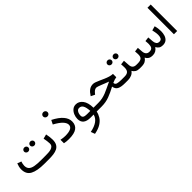

<svg xmlns="http://www.w3.org/2000/svg" viewBox="206 -1928 3445 3445"><g transform="rotate(-45 1929.0 -205.0)"><path d="M531.2 0H417.5Q233.4 0 140.9 -49.8Q48.3 -99.6 48.3 -222.2Q48.3 -255.9 55.9 -288.1Q63.5 -320.3 75.7 -350.1L151.4 -321.8Q143.6 -300.3 138.4 -275.9Q133.3 -251.5 133.3 -229.5Q133.8 -172.4 165.5 -141.8Q197.3 -111.3 260.3 -100.1Q323.2 -88.9 417.5 -88.9H531.7Q564.9 -88.9 601.3 -90.8Q637.7 -92.8 669.4 -101.6Q701.2 -110.4 721.2 -131.1Q741.2 -151.9 741.2 -189.5Q741.2 -216.8 735.8 -254.6Q730.5 -292.5 723.1 -329.6L808.1 -351.1Q816.9 -313 821.5 -272.2Q826.2 -231.4 826.2 -201.2Q826.2 -134.8 803.7 -94.7Q781.2 -54.7 741 -34.2Q700.7 -13.7 647.2 -6.8Q593.8 0 531.2 0ZM463.4 -411.1Q463.4 -432.6 479.2 -447.8Q495.1 -462.9 517.6 -462.9Q540.5 -462.9 556.2 -448Q571.8 -433.1 571.8 -411.1Q571.8 -389.2 556.2 -374.3Q540.5 -359.4 517.6 -359.4Q495.1 -359.4 479.2 -374.5Q463.4 -389.6 463.4 -411.1ZM310.5 -411.1Q310.5 -432.6 326.4 -447.8Q342.3 -462.9 364.7 -462.9Q387.7 -462.9 403.3 -448Q418.9 -433.1 418.9 -411.1Q418.9 -389.2 403.3 -374.3Q387.7 -359.4 364.7 -359.4Q342.3 -359.4 326.4 -374.5Q310.5 -389.6 310.5 -411.1Z M997.1 -616.2Q997.1 -639.2 1013.7 -654.8Q1030.3 -670.4 1054.2 -670.4Q1078.1 -670.4 1094.5 -654.8Q1110.8 -639.2 1110.8 -616.2Q1110.8 -593.3 1094.5 -577.6Q1078.1 -562 1054.2 -562Q1030.3 -562 1013.7 -577.6Q997.1 -593.3 997.1 -616.2ZM1033.7 -87.9Q1221.2 -87.9 1221.2 -185.1Q1221.2 -231 1174.3 -282.2Q1127.4 -333.5 1019 -392.6L1057.6 -469.7Q1183.1 -405.8 1243.9 -334.7Q1304.7 -263.7 1304.7 -186.5Q1304.7 -94.7 1241.5 -47.9Q1178.2 -1 1041 -1Q975.6 -1 922.9 -12.7V-101.1Q986.8 -87.9 1033.7 -87.9Z M1565.9 -356.9Q1642.1 -356.9 1694.3 -288.8Q1746.6 -220.7 1748.5 -88.9H1807.6V0H1740.7Q1730 56.2 1698 108.6Q1666 161.1 1603 201.4Q1540 241.7 1436 261.7L1407.2 184.1Q1628.4 141.6 1663.6 0H1586.4Q1401.4 0 1401.4 -149.9Q1401.4 -197.8 1420.7 -245.6Q1439.9 -293.5 1476.8 -325.2Q1513.7 -356.9 1565.9 -356.9ZM1581.5 -88.9H1668Q1662.1 -183.1 1637 -226.1Q1611.8 -269 1564.5 -269Q1533.2 -269 1515.4 -249Q1497.6 -229 1490.5 -201.9Q1483.4 -174.8 1483.4 -152.8Q1483.4 -118.7 1506.6 -103.8Q1529.8 -88.9 1581.5 -88.9Z M2424.8 -271V-186.5Q2403.8 -184.6 2375.5 -176Q2347.2 -167.5 2315.4 -152.3Q2316.4 -111.8 2354.5 -100.3Q2392.6 -88.9 2462.4 -88.9H2489.3V0H2460.4Q2360.8 0 2311.3 -26.4Q2261.7 -52.7 2252 -121.1Q2155.3 -68.4 2064.7 -34.2Q1974.1 0 1869.6 0H1788.1V-88.9H1871.1Q1928.2 -88.9 1976.1 -99.1Q2023.9 -109.4 2069.6 -127.4Q2115.2 -145.5 2165.3 -170.2Q2215.3 -194.8 2277.3 -223.1Q2242.7 -235.8 2205.6 -250.7Q2168.5 -265.6 2135 -278.8Q2101.6 -292 2076.7 -300.5Q2051.8 -309.1 2041.5 -309.1Q2011.7 -309.1 1989 -291.7Q1966.3 -274.4 1947.3 -250L1934.1 -233.4L1859.4 -270L1866.7 -281.7Q1898.9 -334 1941.7 -365.5Q1984.4 -397 2042 -397Q2065.9 -397 2099.9 -384.8Q2133.8 -372.6 2173.8 -354.2Q2213.9 -335.9 2256.8 -317.1Q2299.8 -298.3 2342.8 -285.4Q2385.7 -272.5 2424.8 -271Z M2626 -460.4Q2626 -481.9 2641.8 -497.1Q2657.7 -512.2 2680.2 -512.2Q2703.1 -512.2 2718.8 -497.3Q2734.4 -482.4 2734.4 -460.4Q2734.4 -438.5 2718.8 -423.6Q2703.1 -408.7 2680.2 -408.7Q2657.7 -408.7 2641.8 -423.8Q2626 -439 2626 -460.4ZM2473.1 -460.4Q2473.1 -481.9 2489 -497.1Q2504.9 -512.2 2527.3 -512.2Q2550.3 -512.2 2565.9 -497.3Q2581.5 -482.4 2581.5 -460.4Q2581.5 -438.5 2565.9 -423.6Q2550.3 -408.7 2527.3 -408.7Q2504.9 -408.7 2489 -423.8Q2473.1 -439 2473.1 -460.4ZM2469.7 -88.9H2538.1Q2600.1 -88.9 2626.7 -116.7Q2653.3 -144.5 2653.3 -202.1Q2653.3 -225.6 2652.1 -246.6Q2650.9 -267.6 2648.9 -288.6L2730.5 -298.3L2738.3 -184.1Q2744.1 -88.9 2837.4 -88.9H2847.7V0H2836.4Q2782.2 0 2749.8 -19.5Q2717.3 -39.1 2697.3 -74.7Q2670.9 -36.1 2627.9 -18.1Q2585 0 2538.1 0H2469.7Z M3168.5 0Q3112.3 0 3081.8 -19.3Q3051.3 -38.6 3033.2 -74.7Q3010.3 -38.6 2974.6 -19.3Q2939 0 2873 0H2828.1V-88.9H2874Q2936.5 -88.9 2965.3 -112.1Q2994.1 -135.3 2994.1 -196.8Q2994.1 -209.5 2992.9 -226.8Q2991.7 -244.1 2989.3 -275.4L3070.8 -285.6L3078.6 -183.6Q3081.5 -142.6 3103.8 -115.7Q3126 -88.9 3169.4 -88.9Q3221.2 -88.9 3239.7 -116.7Q3258.3 -144.5 3258.3 -196.8Q3258.3 -209.5 3257.1 -227.1Q3255.9 -244.6 3253.4 -275.4L3335 -285.6L3342.8 -183.6Q3345.2 -144 3363.8 -116.5Q3382.3 -88.9 3423.8 -88.9Q3464.4 -88.9 3479.5 -119.1Q3494.6 -149.4 3494.6 -189.9Q3494.6 -226.6 3487.5 -263.7Q3480.5 -300.8 3475.1 -323.7L3558.6 -346.2Q3567.4 -313.5 3572.8 -276.6Q3578.1 -239.7 3578.1 -203.1Q3578.1 -150.4 3563.5 -104Q3548.8 -57.6 3515.4 -29.1Q3481.9 -0.5 3424.3 0Q3377.4 0 3348.6 -19.5Q3319.8 -39.1 3301.8 -74.7Q3274.4 -35.2 3241 -17.6Q3207.5 0 3168.5 0Z M3783.7 -672.4V-0.5H3701.2V-672.4Z"/></g></svg>

Font: Vazirmatn RD UI FD
Style: Regular
Weight: 400
Designer: Saber Rastikerdar
Foundry: Saber Rastikerdar
Version: Version 33.003